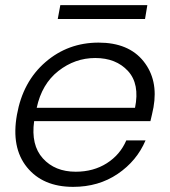

<svg xmlns="http://www.w3.org/2000/svg" viewBox="-20 -720 662 748"><path d="M351 -494Q272 -494 207.5 -443.5Q143 -393 123 -300H506Q525 -393 478.5 -443.5Q432 -494 351 -494ZM547 -173Q513 -93 438.5 -42.5Q364 8 265 8Q147 8 85 -68.5Q23 -145 46 -273Q69 -402 157 -478Q245 -554 364 -554Q481 -554 539 -481.5Q597 -409 578 -302Q572 -272 566 -248H113Q100 -155 147 -103Q194 -51 275 -51Q344 -51 396 -84Q448 -117 472 -173ZM205 -646 215 -700H554L545 -646Z"/></svg>

Font: Poppins Light
Style: Italic
Weight: 300
Italic angle: -10°
Designer: Ninad Kale (Devanagari), Jonny Pinhorn (Latin)
Foundry: Indian Type Foundry
Version: Version 3.200;PS 1.000;hotconv 16.6.54;makeotf.lib2.5.65590